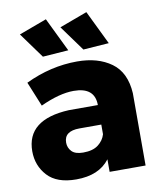

<svg xmlns="http://www.w3.org/2000/svg" viewBox="-86 -842 774 920"><g transform="rotate(-10 300.5 -382.5)"><path d="M211 8Q117 8 71.5 -41.5Q26 -91 26 -161Q26 -315 233 -325H374Q374 -412 271 -412Q202 -412 109 -369L60 -489Q183 -548 312 -548Q413 -548 478 -501Q543 -454 549 -352V0H374V-61Q322 8 211 8ZM155 -599 65 -723 200 -773 280 -608ZM266 -113Q313 -113 339.2 -133.2Q365.5 -153.5 374 -183V-230H268Q193 -230 193 -174Q193 -149 210 -131Q227 -113 266 -113ZM352 -599 262 -723 397 -773 477 -608Z"/></g></svg>

Font: Argentum Novus
Style: Bold
Weight: 700
Designer: Julieta Ulanovsky (font) & Cristiano Sobral (main changes)
Foundry: Julieta Ulanovsky (font) & Cristiano Sobral (main changes)
Version: Version 3.00;November 27, 2020;FontCreator 13.0.0.2655 64-bi